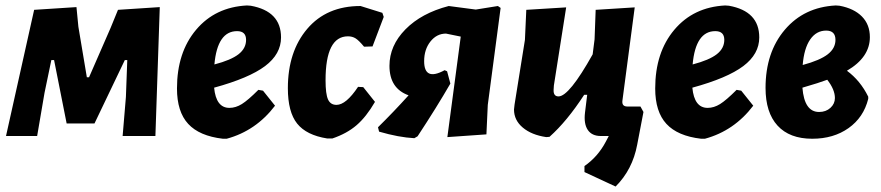

<svg xmlns="http://www.w3.org/2000/svg" viewBox="-20 -498 3225 703"><path d="M2 0 105 -462 260 -472 267 -400 298 -215H306L385 -396L412 -462L565 -472L549 0H429L441 -143L446 -278H437L326 -46H224L178 -278H168L143 -158L116 0Z M987 -111Q917 -19 810 10H796Q710 0 669 -44.5Q628 -89 628 -174Q628 -306 698 -389Q768 -472 884 -478L898 -477Q1009 -457 1009 -361Q1009 -300 950.5 -256Q892 -212 764 -177Q771 -103 820 -103Q843 -103 865.5 -117Q888 -131 926 -169L943 -166ZM848 -384Q776 -384 765 -262Q826 -278 853.5 -299.5Q881 -321 881 -352Q881 -384 848 -384Z M1300 -476 1380 -451 1385 -436 1344 -328 1313 -327Q1294 -350 1282 -357.5Q1270 -365 1254 -365Q1172 -365 1172 -204Q1172 -154 1181 -134Q1190 -114 1212 -114Q1247 -114 1291 -180L1310 -179L1353 -125Q1321 -70 1285.5 -39.5Q1250 -9 1197 9H1178Q1102 -3 1068 -45.5Q1034 -88 1034 -175Q1034 -309 1105 -392.5Q1176 -476 1300 -476Z M1497 8Q1440 5 1368 -16L1364 -32Q1420 -87 1476 -149Q1406 -174 1406 -257Q1406 -331 1464.5 -390.5Q1523 -450 1623 -476L1722 -463L1803 -476L1813 -469L1766 -114L1761 -6L1618 4L1667 -364L1613 -375Q1579 -375 1556 -346Q1533 -317 1533 -274Q1533 -200 1608 -241L1617 -237L1629 -192Q1580 -107 1509 1Z M1980 4Q1926 -4 1894 -31Q1862 -58 1862 -97L1864 -115L1902 -352L1907 -462L2053 -471L2008 -185L2007 -169Q2006 -145 2025 -145Q2064 -145 2150 -299L2157 -354L2161 -462L2304 -471L2259 -130Q2256 -108 2277 -108H2325L2336 -88L2313 32Q2296 123 2234 185L2120 132V110Q2169 76 2198 21L2209 0H2180Q2147 0 2132 -22.5Q2117 -45 2122 -86L2130 -151H2119Q2056 -54 1992 3Z M2738 -111Q2668 -19 2561 10H2547Q2461 0 2420 -44.5Q2379 -89 2379 -174Q2379 -306 2449 -389Q2519 -472 2635 -478L2649 -477Q2760 -457 2760 -361Q2760 -300 2701.5 -256Q2643 -212 2515 -177Q2522 -103 2571 -103Q2594 -103 2616.5 -117Q2639 -131 2677 -169L2694 -166ZM2599 -384Q2527 -384 2516 -262Q2577 -278 2604.5 -299.5Q2632 -321 2632 -352Q2632 -384 2599 -384Z M2954 10Q2871 10 2827 -38Q2783 -86 2783 -176Q2783 -306 2853.5 -389Q2924 -472 3040 -478L3054 -477Q3107 -467 3136 -437.5Q3165 -408 3165 -362Q3165 -288 3081 -239Q3130 -203 3159 -144V-136Q3142 -68 3087 -29Q3032 10 2954 10ZM3005 -386Q2969 -386 2946.5 -353.5Q2924 -321 2919 -260Q2982 -277 3010.5 -299Q3039 -321 3039 -352Q3039 -386 3005 -386ZM3037 -139Q3037 -170 3009 -206Q2980 -195 2918 -177Q2925 -88 2979 -88Q3004 -88 3020.5 -103Q3037 -118 3037 -139Z"/></svg>

Font: Alegreya Sans ExtraBold
Style: Italic
Weight: 800
Italic angle: -7°
Designer: Juan Pablo del Peral
Foundry: Huerta Tipografica
Version: Version 2.007